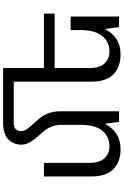

<svg xmlns="http://www.w3.org/2000/svg" viewBox="204 -1004 810 1258"><g transform="rotate(-90 609.0 -375.0)"><path d="M508.8 -384.8V0H439L428.2 -86.9H422.9Q403.8 -46.9 362.8 -18.6Q321.8 9.8 258.8 9.8Q176.8 9.8 129.4 -37.6Q82 -85 82 -178.2V-492.2H170.9V-194.8Q170.9 -127.9 200.9 -95.5Q231 -63 279.8 -63Q342.8 -63 381.3 -109.4Q419.9 -155.8 419.9 -252V-381.8Q419.9 -415 406.5 -447Q393.1 -479 358.9 -515.1Q321.8 -556.2 305.9 -584.5Q290 -612.8 290 -639.2Q290 -690.9 325 -725.3Q359.9 -759.8 435.1 -759.8H792V-492.2H1148.9V-421.9H792V-194.8Q792 -127.9 822 -95.5Q852.1 -63 900.9 -63Q963.9 -63 1002.4 -110.6Q1041 -158.2 1041 -252V-316.9H1129.9V0H1060.1L1048.8 -86.9H1043.9Q1024.9 -46.9 983.9 -18.6Q942.9 9.8 879.9 9.8Q797.9 9.8 750.5 -37.6Q703.1 -85 703.1 -178.2V-689.9H430.2Q404.8 -689.9 391.8 -676.5Q378.9 -663.1 378.9 -645Q378.9 -622.1 392.3 -603Q405.8 -584 441.9 -544.9Q479 -504.9 493.9 -468.5Q508.8 -432.1 508.8 -384.8Z"/></g></svg>

Font: Kurinto Seri
Style: Regular
Weight: 400
Designer: Kurinto was developed by Clint Goss from a range of fonts that are compatible with the SIL Open Font License Version 1.1
Foundry: Clinton F. Goss
Version: Version 2.196; July 25, 2020